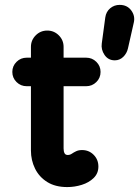

<svg xmlns="http://www.w3.org/2000/svg" viewBox="-20 -749 565 779"><path d="M252.8 10Q204.5 10 171.8 -10.4Q139 -30.8 122.2 -64.9Q105.5 -99 105.5 -138.2V-558.8Q105.5 -586.2 124.9 -605.6Q144.2 -625 171.8 -625Q199.2 -625 218.6 -605.6Q238 -586.2 238 -558.8V-146.8Q238 -134.5 241.8 -127.4Q245.5 -120.2 254.8 -120.2Q264 -120.2 271.6 -125.5Q279.2 -130.8 289.2 -135.5Q299.2 -140.2 313 -140.2Q340.8 -140.2 360 -120.9Q379.2 -101.5 379.2 -73.2Q379.2 -45.5 360.1 -26.9Q341 -8.2 312 0.9Q283 10 252.8 10ZM88.5 -399.2Q64.2 -399.2 47.1 -416.1Q30 -433 30 -457.2Q30 -481.2 47.1 -498.1Q64.2 -515 88.5 -515H329.5Q353.8 -515 370.9 -498.1Q388 -481.2 388 -457.2Q388 -433 370.9 -416.1Q353.8 -399.2 329.5 -399.2ZM445.8 -504.2Q419 -504.2 404.1 -526.2Q389.2 -548.2 393 -573.2L407.2 -678.5Q410.5 -701.5 427 -715.4Q443.5 -729.2 465.5 -729.2Q496 -729.2 512.6 -706.6Q529.2 -684 522.8 -657.2L499.2 -552.8Q494.5 -532.2 480 -518.2Q465.5 -504.2 445.8 -504.2Z"/></svg>

Font: National Park
Style: Regular
Weight: 400
Designer: Andrea Herstowski, Ben Hoepner
Version: Version 1.009